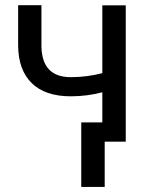

<svg xmlns="http://www.w3.org/2000/svg" viewBox="-20 -549 583 744"><path d="M385.7 175.3H294.9V-74.7H385.7ZM467.3 0H376.5V-191.4Q316.9 -175.8 254.4 -175.8Q155.3 -175.8 103.3 -226.6Q51.3 -277.3 50.3 -371.1V-528.8H140.6V-368.2Q143.1 -250 254.4 -250Q316.9 -250 376.5 -265.6V-528.3H467.3Z"/></svg>

Font: Mardoto
Style: Regular
Weight: 400
Designer: Christian Robertson, Vahan Hovhannisyan
Foundry: Google
Version: Version 1.000